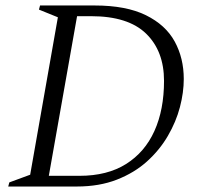

<svg xmlns="http://www.w3.org/2000/svg" viewBox="-20 -680 743 700"><path d="M10 0 14 -15 90 -43 191 -617 122 -645 126 -660H325Q440 -660 512 -624.5Q584 -589 617 -528.5Q650 -468 650 -392Q650 -343 636 -289.5Q622 -236 592 -184.5Q562 -133 516 -91.5Q470 -50 406 -25Q342 0 260 0ZM312 -621H261L158 -39H270Q371 -39 439.5 -82Q508 -125 543 -202.5Q578 -280 578 -385Q578 -494 512.5 -557.5Q447 -621 312 -621Z"/></svg>

Font: Spectral Light
Style: Italic
Weight: 300
Italic angle: -10°
Designer: Jean-Baptiste Levee
Foundry: Production Type
Version: Version 2.001